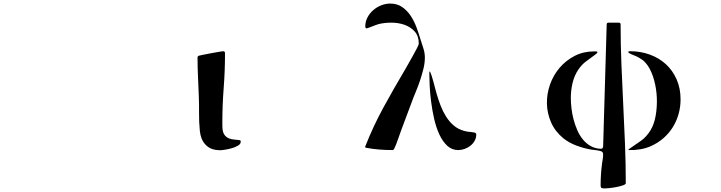

<svg xmlns="http://www.w3.org/2000/svg" viewBox="-20 -834 4040 1076"><path d="M1087 -512Q1087 -519 1095 -522Q1098 -523 1118 -527Q1138 -531 1162 -535.5Q1186 -540 1206.5 -543.5Q1227 -547 1231 -547Q1241 -547 1241 -536Q1241 -437 1233.5 -340Q1226 -243 1226 -144Q1226 -131 1226.5 -118Q1227 -105 1230.5 -93.5Q1234 -82 1242 -73Q1250 -64 1264 -58Q1278 -53 1292 -52Q1306 -51 1320 -49Q1326 -48 1327.5 -46.5Q1329 -45 1329 -39Q1329 -27 1314 -18Q1299 -9 1279.5 -3.5Q1260 2 1241 5Q1222 8 1213 8Q1191 8 1170.5 1.5Q1150 -5 1134 -21Q1118 -37 1110 -57.5Q1102 -78 1100 -100Q1095 -150 1095.5 -200Q1096 -250 1094 -300Q1092 -354 1089.5 -406Q1087 -458 1087 -512Z M2026 -10V-11Q2071 -126 2129 -232Q2187 -338 2250 -444Q2254 -451 2266.5 -473Q2279 -495 2292.5 -519Q2306 -543 2316.5 -563.5Q2327 -584 2327 -589Q2327 -632 2304 -657.5Q2281 -683 2247 -695Q2213 -707 2173.5 -707Q2134 -707 2102 -699Q2095 -697 2085.5 -693.5Q2076 -690 2066 -686Q2056 -682 2047.5 -679Q2039 -676 2035 -675Q2031 -674 2029 -678Q2027 -682 2027 -685Q2027 -712 2039 -735.5Q2051 -759 2071 -776.5Q2091 -794 2116 -804Q2141 -814 2167 -814Q2206 -814 2234 -794.5Q2262 -775 2281.5 -745.5Q2301 -716 2314 -681Q2327 -646 2336 -615Q2344 -589 2352.5 -563.5Q2361 -538 2361 -511Q2361 -481 2353 -448.5Q2345 -416 2334 -383Q2323 -350 2309.5 -318Q2296 -286 2286 -258L2228 -103Q2218 -77 2209.5 -51Q2201 -25 2189 0Q2185 7 2180 7Q2142 7 2104.5 4Q2067 1 2030 -6ZM2388 -435Q2392 -430 2398 -412.5Q2404 -395 2409.5 -374Q2415 -353 2420 -333.5Q2425 -314 2428 -305Q2437 -274 2449.5 -241.5Q2462 -209 2480 -180.5Q2498 -152 2523 -130.5Q2548 -109 2583 -100Q2597 -96 2611 -95Q2625 -94 2639 -91Q2649 -89 2649 -81Q2649 -61 2640 -45Q2631 -29 2616.5 -17.5Q2602 -6 2584 0.5Q2566 7 2548 7Q2512 7 2486 -17.5Q2460 -42 2442 -81Q2424 -120 2413 -168.5Q2402 -217 2396 -264.5Q2390 -312 2388 -353.5Q2386 -395 2386 -420Q2386 -425 2386 -428Q2386 -431 2388 -435Z M3356 -3 3357 -4 3360 -11 3380 -697Q3380 -707 3390 -707H3448Q3458 -707 3458 -697Q3458 -586 3462.5 -474.5Q3467 -363 3472.5 -252Q3478 -141 3482.5 -29.5Q3487 82 3487 193Q3487 199 3471.5 204.5Q3456 210 3435.5 214Q3415 218 3396.5 220Q3378 222 3372 222Q3362 222 3354 220.5Q3346 219 3346 205Q3346 174 3348 143.5Q3350 113 3354 82Q3356 69 3358 56.5Q3360 44 3360 30Q3360 17 3347 13Q3333 9 3319 7.5Q3305 6 3291 4Q3251 -3 3209.5 -18.5Q3168 -34 3136 -60Q3090 -98 3068 -149Q3046 -200 3045 -254Q3044 -308 3062.5 -360.5Q3081 -413 3116 -454Q3151 -495 3200 -520.5Q3249 -546 3310 -546Q3313 -546 3320.5 -546Q3328 -546 3328 -541Q3328 -538 3323 -534Q3318 -530 3316 -528Q3289 -508 3265 -490.5Q3241 -473 3221 -444Q3198 -409 3188.5 -368Q3179 -327 3179 -285Q3179 -259 3182.5 -228Q3186 -197 3194 -166Q3202 -135 3215 -105Q3228 -75 3247 -52Q3266 -29 3291 -15Q3316 -1 3349 0ZM3500 -542Q3501 -545 3504 -546Q3507 -547 3510 -547Q3570 -547 3622 -528Q3674 -509 3712 -474Q3750 -439 3772 -389Q3794 -339 3794 -277Q3794 -235 3783 -195.5Q3772 -156 3751 -122Q3730 -88 3699.5 -61Q3669 -34 3630 -16Q3601 -3 3569 2.5Q3537 8 3505 7Q3503 7 3501 5Q3503 3 3504 2.5Q3505 2 3507 0Q3541 -23 3572 -45Q3603 -67 3625 -103Q3646 -137 3654.5 -185.5Q3663 -234 3661 -285Q3659 -336 3646 -384Q3633 -432 3611 -465Q3595 -488 3578.5 -499.5Q3562 -511 3547 -518Q3532 -525 3519.5 -529.5Q3507 -534 3500 -542Z"/></svg>

Font: SoukouMincho
Style: Regular
Weight: 400
Designer: Dr. Ken Lunde (project architect, glyph set definition & overall production); Masataka HATTORI  (production & ideograph 
Foundry: Adobe Systems Incorporated
Version: Version 1.00